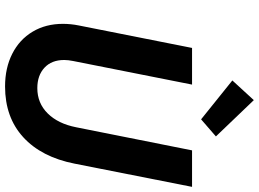

<svg xmlns="http://www.w3.org/2000/svg" viewBox="-150 -850 1008 747"><g transform="rotate(90 353.5 -476.0)"><path d="M72.3 -217.3Q72.3 -248 78.6 -279.3L166 -719.7H308.6L216.8 -256.8Q212.9 -237.3 212.9 -222.2Q212.9 -173.3 242.9 -145.5Q272.9 -117.7 322.3 -117.7Q380.9 -117.7 420.9 -158.2Q460.9 -198.7 474.6 -268.6L564.5 -719.7H706.5L616.2 -262.7Q590.8 -133.8 513.4 -63Q436 7.8 315.9 7.8Q243.7 7.8 188.5 -20.3Q133.3 -48.3 102.8 -99.4Q72.3 -150.4 72.3 -217.3ZM292.5 -876.5 369.1 -960 510.3 -812.5 443.8 -754.9Z"/></g></svg>

Font: Reddit Sans Chocolate
Style: Bold Italic
Weight: 700
Italic angle: -11.25°
Designer: Stephen Hutchings
Version: Version 1.013